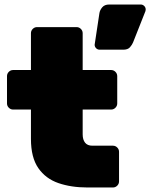

<svg xmlns="http://www.w3.org/2000/svg" viewBox="-20 -830 665 850"><path d="M367 0Q295 0 238.5 -19.5Q182 -39 149.5 -86Q117 -133 117 -215V-345H38Q27 -345 19 -353Q11 -361 11 -372V-493Q11 -504 19 -512Q27 -520 38 -520H117V-683Q117 -694 125 -702Q133 -710 144 -710H319Q330 -710 338 -702Q346 -694 346 -683V-520H472Q483 -520 491 -512Q499 -504 499 -493V-372Q499 -361 491 -353Q483 -345 472 -345H346V-235Q346 -212 356.5 -198.5Q367 -185 389 -185H480Q491 -185 499 -177Q507 -169 507 -158V-27Q507 -16 499 -8Q491 0 480 0ZM421 -610Q412 -610 405.5 -616.5Q399 -623 399 -632L420 -771Q422 -785 432.5 -797.5Q443 -810 463 -810H603Q612 -810 618.5 -803.5Q625 -797 625 -788Q625 -784 624 -781L569 -642Q565 -632 555.5 -621Q546 -610 526 -610Z"/></svg>

Font: Rubik Black
Style: Regular
Weight: 900
Designer: Hubert and Fischer
Foundry: Hubert and Fischer
Version: Version 2.300;gftools[0.9.30]